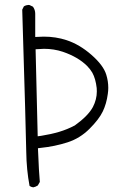

<svg xmlns="http://www.w3.org/2000/svg" viewBox="-20 -787 540 793"><path d="M161.6 -585.4Q202.6 -585.4 239.3 -573.2Q302.2 -551.8 339.8 -514.6Q353 -501 361.3 -486.8Q375 -461.9 379.4 -423.3Q379.9 -416 379.9 -409.2Q379.9 -376.5 363.8 -345.2Q344.2 -308.6 289.1 -269Q257.8 -252.4 224.1 -242.4Q190.4 -232.4 150.4 -226.1L135.7 -224.1L127 -583.5Q150.9 -585.4 161.6 -585.4ZM427.2 -424.3Q427.2 -451.7 418.9 -478.5Q407.2 -517.1 357.9 -560.3Q308.6 -603.5 254.9 -621.1Q210.9 -635.7 160.6 -635.7Q150.4 -635.7 125.5 -634.3V-730.5Q125.5 -746.1 116.2 -759.3L102.1 -766.1Q100.6 -766.6 97.2 -766.6Q93.8 -766.6 88.6 -765.1Q83.5 -763.7 78.6 -760.7L71.8 -747.1Q87.4 -235.4 88.4 -160.6Q89.4 -85.9 102.1 -19Q108.4 -14.6 117.2 -13.2Q127.4 -15.1 136.2 -21L144.5 -35.6Q141.1 -67.9 136.7 -174.8L148.9 -176.3Q206.1 -182.1 259.3 -199.2Q310.5 -215.8 349.6 -254.9Q388.7 -293.9 404.3 -326.2Q419.9 -358.4 425.3 -399.4Q427.2 -412.1 427.2 -424.3Z"/></svg>

Font: NaikaiFont
Style: ExtraLight
Weight: 200
Version: Version 1.89